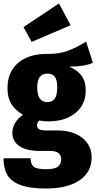

<svg xmlns="http://www.w3.org/2000/svg" viewBox="-25 -860 554 1104"><path d="M509 -499Q463 -477 373 -477Q422 -456 445 -423.5Q468 -391 468 -339Q468 -287 442 -247Q416 -207 367.5 -184.5Q319 -162 254 -162Q222 -162 202 -167Q188 -158 188 -140Q188 -125 198.5 -117.5Q209 -110 239 -110H303Q395 -110 448.5 -67Q502 -24 502 45Q502 128 433.5 176Q365 224 238 224Q144 224 90.5 203Q37 182 16 144Q-5 106 -5 50H151Q151 84 169 98.5Q187 113 240 113Q289 113 308 98Q327 83 327 57Q327 8 265 8H209Q125 8 85.5 -20.5Q46 -49 46 -97Q46 -127 63 -154.5Q80 -182 107 -200Q60 -228 39 -264Q18 -300 18 -353Q18 -446 79.5 -498.5Q141 -551 247 -550Q314 -549 364 -567.5Q414 -586 470 -621ZM189 -357Q189 -273 247 -273Q276 -273 290 -293Q304 -313 304 -359Q304 -401 290 -419Q276 -437 247 -437Q189 -437 189 -357ZM314 -840 381 -715 157 -619 110 -704Z"/></svg>

Font: Fira Sans Condensed ExtraBold
Style: Regular
Weight: 800
Width: 3
Designer: Carrois Corporate & Edenspiekermann AG
Foundry: Carrois Corporate GbR & Edenspiekermann AG
Version: Version 4.203